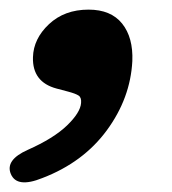

<svg xmlns="http://www.w3.org/2000/svg" viewBox="-45 -188 357 399"><path d="M72.5 -4Q22 -17.5 23.5 -69Q24.5 -107.5 56.8 -137.8Q89 -168 139 -168Q185.5 -168 208.8 -139Q232 -110 230 -61Q226 16 177 82.8Q128 149.5 43 182Q-10 203.5 -22.5 173.5Q-34.5 144.5 12.5 123.5Q66.5 99.5 94.2 72.8Q122 46 123.5 26Q124.5 14.5 118.2 10.5Q112 6.5 97 2.5Z"/></svg>

Font: Fraunces 72pt SuperSoft
Style: Bold Italic
Weight: 700
Italic angle: -16°
Version: Version 1.000;[0bf87f6ff]